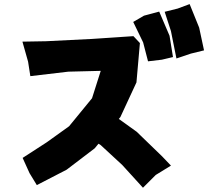

<svg xmlns="http://www.w3.org/2000/svg" viewBox="-20 -882 1002 924"><path d="M621.1 -776.4 668.9 -677.7 692.4 -586.9 758.8 -594.7 812.5 -607.4 795.9 -710 746.1 -826.2 672.9 -806.6ZM772.5 -825.2 802.7 -732.4 829.1 -600.6 898.4 -624 961.9 -639.6 938.5 -749 892.6 -862.3 835 -840.8ZM87.9 -681.6 115.2 -585 126 -515.6 308.6 -537.1 464.8 -541 422.9 -409.2 312.5 -274.4 205.1 -197.3 88.9 -122.1 122.1 -48.8 157.2 8.8 300.8 -65.4 435.5 -168 454.1 -190.4 464.8 -183.6 568.4 -87.9 668 21.5 729.5 -40 802.7 -85 759.8 -129.9 637.7 -248 551.8 -309.6 559.6 -319.3 636.7 -485.4 653.3 -674.8 622.1 -708 415 -694.3 202.1 -683.6Z"/></svg>

Font: MaokenAssortedSans-Lite
Style: Lite
Weight: 400
Version: Version 1.400